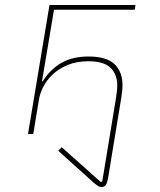

<svg xmlns="http://www.w3.org/2000/svg" viewBox="-20 -536 640 768"><path d="M386 212Q378 212 371.5 207.5Q365 203 355 195L213 67L227 53L383 192L389 190L444 -144Q446 -158 447.5 -170.5Q449 -183 449 -195Q449 -238 422.5 -264.5Q396 -291 333 -291Q286 -291 250.5 -276Q215 -261 191 -238.5Q167 -216 153.5 -189.5Q140 -163 136 -139L113 0H92L178 -516H522L519 -497H196L148 -211H151Q182 -260 226.5 -285Q271 -310 334 -310Q406 -310 438 -279.5Q470 -249 470 -195Q470 -183 468.5 -170.5Q467 -158 465 -144L412 178Q409 195 403.5 203.5Q398 212 386 212Z"/></svg>

Font: IBM Plex Mono Thin
Style: Italic
Weight: 100
Italic angle: -9°
Monospace: yes
Designer: Mike Abbink, Paul van der Laan, Pieter van Rosmalen
Foundry: Bold Monday
Version: Version 2.3